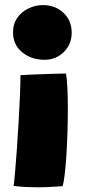

<svg xmlns="http://www.w3.org/2000/svg" viewBox="-20 -752 345 774"><path d="M232.5 -1.5Q223.5 -1 193.8 1Q164 3 130.5 3Q107.5 3 83.2 1.8Q59 0.5 35 -2.5Q37 -15.5 40.5 -55Q44 -94.5 47.8 -148.2Q51.5 -202 55 -259.5Q58.5 -317 60.5 -367.5Q62.5 -418 62.5 -449Q75.5 -450 99.8 -451Q124 -452 152 -453Q180 -454 205.5 -454.8Q231 -455.5 246 -455.5Q249.5 -438.5 251.5 -399.8Q253.5 -361 253.5 -313.5Q253.5 -268.5 252 -220.2Q250.5 -172 247.8 -127.8Q245 -83.5 241 -50Q237 -16.5 232.5 -1.5ZM159.5 -511Q107 -511 69.8 -541Q32.5 -571 32.5 -622Q32.5 -656 50 -680.5Q67.5 -705 95.2 -718.2Q123 -731.5 153.5 -731.5Q202.5 -731.5 235.8 -700.5Q269 -669.5 269 -620Q269 -573.5 237.2 -542.2Q205.5 -511 159.5 -511Z"/></svg>

Font: Grandstander Thin Black
Style: Regular
Weight: 900
Version: Version 1.200